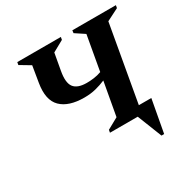

<svg xmlns="http://www.w3.org/2000/svg" viewBox="-159 -706 985 1000"><g transform="rotate(-30 333.0 -206.5)"><path d="M307 0 310 -16 377 -53 413 -253Q385 -241 353.5 -233Q322 -225 284 -225Q190 -225 145 -269.5Q100 -314 116 -410L132 -507L70 -544L73 -560H335L332 -544L265 -507L247 -407Q235 -341 256 -313Q277 -285 333 -285Q354 -285 376.5 -288Q399 -291 421 -299L458 -507L402 -544L404 -560H666L663 -544L590 -507L509 -49H584L548 147H532L474 0Z"/></g></svg>

Font: Spectral SC
Style: Bold Italic
Weight: 700
Italic angle: -10°
Designer: Jean-Baptiste Levee
Foundry: Production Type
Version: Version 2.001